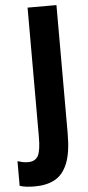

<svg xmlns="http://www.w3.org/2000/svg" viewBox="-120 -748 457 1000"><g transform="rotate(-5 109.0 -248.5)"><path d="M21 217Q0 217 -20 215Q-40 213 -58 207V78Q-46 82 -32.5 85Q-19 88 -3 88Q34 88 49 61Q64 34 64 -38V-714H215V-43Q215 57 192 113.5Q169 170 126 193.5Q83 217 21 217Z"/></g></svg>

Font: Noto Sans Lao Looped ExtraCondensed ExtraBold
Style: Regular
Weight: 800
Width: 2
Designer: Mark Frömberg, Ben Mitchell
Foundry: The Fontpad Ltd
Version: Version 1.002; ttfautohint (v1.8.4.7-5d5b)